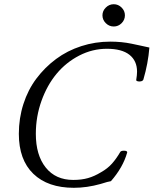

<svg xmlns="http://www.w3.org/2000/svg" viewBox="-20 -872 724 905"><path d="M462.9 -799.8Q462.9 -820.8 478.8 -836.4Q494.6 -852.1 516.1 -852.1Q537.6 -852.1 553.2 -836.4Q568.8 -820.8 568.8 -799.8Q568.8 -778.3 553.2 -762.7Q537.6 -747.1 516.1 -747.1Q494.6 -747.1 478.8 -762.7Q462.9 -778.3 462.9 -799.8ZM328.1 13.2Q205.6 13.2 137.2 -52.7Q68.8 -118.7 68.8 -241.2Q68.8 -314.5 90.3 -381.6Q111.8 -448.7 151.6 -501.7Q191.4 -554.7 244.4 -594Q297.4 -633.3 363 -654.5Q428.7 -675.8 500 -675.8Q552.7 -675.8 600.1 -666Q616.7 -663.1 644.8 -656.5Q672.9 -649.9 684.1 -647.9Q678.2 -573.2 655.8 -497.1Q653.3 -490.7 644.8 -488.8Q636.2 -486.8 628.9 -488.8Q621.6 -490.7 622.1 -495.1Q626 -519 626 -534.2Q626 -585.4 590.1 -613.8Q554.2 -642.1 483.9 -642.1Q415.5 -642.1 353.5 -610.1Q291.5 -578.1 246.8 -524.4Q202.1 -470.7 175.5 -396.5Q148.9 -322.3 148.9 -241.2Q148.9 -140.6 195.6 -82.3Q242.2 -23.9 325.2 -23.9Q364.3 -23.9 394.5 -32.5Q424.8 -41 456.1 -60.1Q487.3 -77.6 508.1 -101.1Q528.8 -124.5 546.9 -155.8Q550.8 -162.1 566.4 -161.6Q580.1 -161.1 579.6 -153.3Q579.1 -152.8 579.1 -151.9Q559.6 -83 502.9 -18.1Q490.7 -16.6 454.1 -4.9Q389.6 13.2 328.1 13.2Z"/></svg>

Font: Junicode SmCond
Style: Italic
Weight: 400
Width: 4
Italic angle: -11°
Designer: Peter S. Baker
Version: Version 2.206